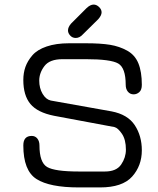

<svg xmlns="http://www.w3.org/2000/svg" viewBox="-20 -820 700 848"><path d="M153.3 -463.9Q153.3 -430.7 168 -405.8Q182.6 -380.9 204.1 -376L472.7 -328.1Q543.9 -314.5 575.2 -267.1Q606.4 -219.7 606.4 -156.2Q606.4 -87.9 563.5 -40Q520.5 7.8 421.9 7.8H328.1Q199.2 7.8 141.1 -29.3Q83 -66.4 83 -177.7Q83 -219.7 120.1 -219.7Q135.7 -219.7 145 -208Q154.3 -196.3 154.3 -177.7Q154.3 -102.5 188 -82.5Q221.7 -62.5 328.1 -62.5H443.4Q494.1 -62.5 515.1 -93.3Q536.1 -124 536.1 -159.2Q536.1 -203.1 518.6 -229Q501 -254.9 485.4 -258.8L218.8 -308.6Q145.5 -323.2 114.3 -360.8Q83 -398.4 83 -466.8Q83 -498 92.3 -524.4Q101.6 -550.8 123 -575.7Q144.5 -600.6 186 -614.7Q227.5 -628.9 285.2 -628.9H359.4Q424.8 -628.9 466.3 -622.1Q507.8 -615.2 542 -596.2Q576.2 -577.1 591.3 -540Q606.4 -502.9 606.4 -445.3Q606.4 -422.9 595.2 -413.1Q584 -403.3 570.3 -403.3Q554.7 -403.3 544.9 -415Q535.2 -426.8 535.2 -445.3Q535.2 -520.5 502 -539.6Q468.8 -558.6 359.4 -558.6H255.9Q199.2 -558.6 176.3 -528.3Q153.3 -498 153.3 -463.9ZM393.6 -799.8Q406.2 -799.8 417.5 -789.1Q428.7 -778.3 428.7 -765.6Q428.7 -752 414.1 -735.4L346.7 -668.9Q332 -652.3 314.5 -652.3Q299.8 -652.3 290 -663.1Q280.3 -673.8 280.3 -685.5Q280.3 -700.2 293.9 -715.8L362.3 -784.2Q378.9 -799.8 393.6 -799.8Z"/></svg>

Font: Jura
Style: DemiBold
Weight: 600
Version: Version 2.4